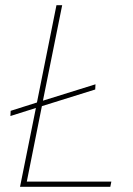

<svg xmlns="http://www.w3.org/2000/svg" viewBox="-20 -718 511 738"><path d="M408 -20 404 0H57L118 -303L20 -272L21 -292L122 -324L197 -698H219L145 -331L347 -394L346 -374L141 -310L83 -20Z"/></svg>

Font: IBM Plex Sans Thin
Style: Italic
Weight: 100
Italic angle: -11.31°
Designer: Mike Abbink, Paul van der Laan, Pieter van Rosmalen
Foundry: Bold Monday
Version: Version 3.0